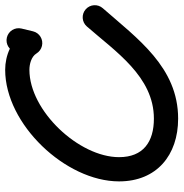

<svg xmlns="http://www.w3.org/2000/svg" viewBox="-4 -632 682 713"><g transform="rotate(-90 336.5 -276.0)"><path d="M553.2 -591C529 -596.8 504.7 -581.9 498.9 -557.7C495.5 -543.5 492.1 -529.2 488.7 -515C482.9 -490.8 497.8 -466.5 521.9 -460.7C546.1 -454.9 570.4 -469.8 576.2 -493.9C579.6 -508.2 583 -522.4 586.5 -536.7C592.3 -560.9 577.4 -585.2 553.2 -591ZM570.9 -527.8C542.6 -574.6 486.2 -597.3 433.3 -597.3C231 -597.3 18.9 -372.7 18.9 -174.4C18.9 -34.6 116.3 45 252 45C442.9 45 549.2 -106.2 662 -234.8C678.4 -253.5 676.6 -281.9 657.9 -298.3C639.2 -314.7 610.7 -312.8 594.4 -294.1C501.7 -188.5 408.3 -45 252 -45C165.8 -45 108.9 -84.4 108.9 -174.4C108.9 -323.3 280.8 -507.3 433.3 -507.3C453.9 -507.3 482.3 -500.4 493.9 -481.1C506.8 -459.9 534.5 -453.1 555.7 -466C577 -478.8 583.8 -506.5 570.9 -527.8Z"/></g></svg>

Font: FRB American Cursive Guidelines Arrows Black
Style: Bold Italic
Weight: 900
Italic angle: -25°
Version: Version 2.0;Modular Font Editor K font №1